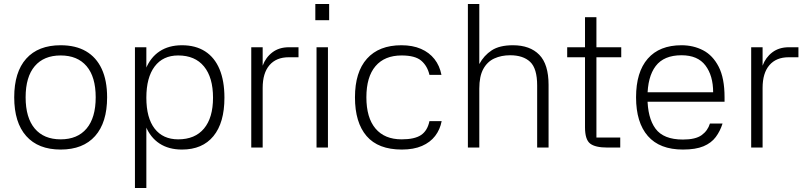

<svg xmlns="http://www.w3.org/2000/svg" viewBox="-20 -737 4040 959"><path d="M283 10Q171 10 111 -57.5Q51 -125 51 -251Q51 -377 111 -444Q171 -511 283 -511Q358 -511 409.5 -481Q461 -451 488 -393Q515 -335 515 -251Q515 -125 455 -57.5Q395 10 283 10ZM283 -41Q367 -41 412.5 -95Q458 -149 458 -251Q458 -353 412.5 -406.5Q367 -460 283 -460Q199 -460 153.5 -406.5Q108 -353 108 -251Q108 -149 153.5 -95Q199 -41 283 -41Z M711 -501V202H654V-501ZM889 10Q823 10 777 -20Q731 -50 707.5 -107.5Q684 -165 684 -249Q684 -333 707.5 -391.5Q731 -450 777 -480.5Q823 -511 889 -511Q957 -511 1004.5 -480.5Q1052 -450 1076.5 -391.5Q1101 -333 1101 -249Q1101 -124 1046 -57Q991 10 889 10ZM870 -41Q954 -41 999 -95Q1044 -149 1044 -249Q1044 -350 999 -405Q954 -460 870 -460Q794 -460 752.5 -405Q711 -350 711 -249Q711 -148 752.5 -94.5Q794 -41 870 -41Z M1292 0H1235V-501H1292V-409Q1307 -450 1340.5 -475.5Q1374 -501 1423 -501H1471V-451H1422Q1360 -451 1326 -411.5Q1292 -372 1292 -298Z M1618 -501V0H1561V-501ZM1555 -717H1624V-636H1555Z M1987 10Q1869 10 1811 -57.5Q1753 -125 1753 -251Q1753 -377 1813 -444Q1873 -511 1985 -511Q2041 -511 2082.5 -493Q2124 -475 2150 -442Q2176 -409 2185 -363H2125Q2115 -407 2084.5 -433.5Q2054 -460 1986 -460Q1901 -460 1855.5 -406.5Q1810 -353 1810 -251Q1810 -149 1855.5 -95Q1901 -41 1986 -41Q2051 -41 2083 -62.5Q2115 -84 2125 -132H2186Q2178 -90 2153.5 -58Q2129 -26 2087.5 -8Q2046 10 1987 10Z M2374 0H2317V-717H2374V-417Q2397 -460 2436 -485.5Q2475 -511 2542 -511Q2627 -511 2673.5 -463.5Q2720 -416 2720 -313V0H2663V-310Q2663 -395 2628 -428Q2593 -461 2528 -461Q2484 -461 2449 -445Q2414 -429 2394 -392.5Q2374 -356 2374 -294Z M3083 -451H2959V-50H3078V0H3014Q2953 0 2927.5 -20Q2902 -40 2902 -101V-451H2813V-501H2902V-651H2959V-501H3083Z M3177 -276H3542Q3542 -359 3503.5 -410Q3465 -461 3384 -461Q3296 -461 3255 -407Q3214 -353 3214 -251Q3214 -149 3254 -94.5Q3294 -40 3391 -40Q3454 -40 3484.5 -62Q3515 -84 3526 -120H3589Q3577 -82 3555 -52.5Q3533 -23 3494 -6.5Q3455 10 3391 10Q3275 10 3216 -57.5Q3157 -125 3157 -251Q3157 -377 3215.5 -444Q3274 -511 3384 -511Q3443 -511 3491.5 -486Q3540 -461 3569.5 -404Q3599 -347 3599 -251V-229H3176Z M3789 0H3732V-501H3789V-409Q3804 -450 3837.5 -475.5Q3871 -501 3920 -501H3968V-451H3919Q3857 -451 3823 -411.5Q3789 -372 3789 -298Z"/></svg>

Font: 42dot Sans Light
Style: Regular
Weight: 300
Designer: 42dot
Version: Version 1.000